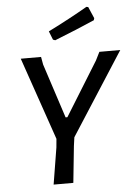

<svg xmlns="http://www.w3.org/2000/svg" viewBox="-59 -916 679 961"><g transform="rotate(-5 281.0 -436.0)"><path d="M412 -872 421 -870 446 -812 443 -802Q354 -763 242 -719L231 -723L214 -766Q324 -821 412 -872ZM562 -642 295 -227 289 -184 270 0H171L201 -184L205 -227L62 -642H164L171 -603L260 -330H269L436 -600L457 -642Z"/></g></svg>

Font: Alegreya Sans SC Medium
Style: Italic
Weight: 500
Italic angle: -7°
Designer: Juan Pablo del Peral
Foundry: Huerta Tipografica
Version: Version 2.007